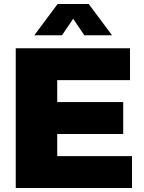

<svg xmlns="http://www.w3.org/2000/svg" viewBox="-20 -943 723 963"><path d="M542 -766H403L347 -849L291 -766H152L269 -923H425ZM632 -541H267V-431H598V-271H267V-160H642V0H59V-701H632Z"/></svg>

Font: Montserrat Extra Bold
Style: Regular
Weight: 800
Designer: Julieta Ulanovsky
Foundry: Julieta Ulanovsky
Version: Version 3.001;PS 003.001;hotconv 1.0.70;makeotf.lib2.5.58329